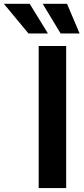

<svg xmlns="http://www.w3.org/2000/svg" viewBox="-141 -963 428 983"><path d="M197.8 -727.5H57.1V0H197.8ZM169.4 -791.5H266.6L202.1 -943.4H77.6ZM4.9 -791.5H104.5L11.2 -943.4H-121.1Z"/></svg>

Font: Raveo Display Display SemiBold
Style: Regular
Weight: 600
Designer: Jakub Foglar, Rasmus Andersson (Inter)
Foundry: Jakubfoglar.com
Version: Version 1.100;Glyphs 3.2.3 (3260)